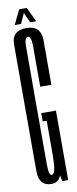

<svg xmlns="http://www.w3.org/2000/svg" viewBox="-89 -796 335 831"><g transform="rotate(-10 79.0 -380.5)"><path d="M68 4Q99 3.5 109.5 -26.5L115.5 0H141V-305.5H76.5V-269H94V-141Q94 -72 89 -53.2Q84 -34.5 75.5 -34.5Q62 -34.5 61.8 -79.5Q61.5 -124.5 61.5 -338Q61.5 -564.5 61.8 -602.8Q62 -641 76.5 -641Q92 -641 92 -597.2Q92 -553.5 92 -419H141Q141 -548.5 141 -614Q141 -679.5 76.5 -679.5Q12.5 -679.5 12.2 -619.2Q12 -559 12 -341.5Q12 -126 12.2 -61Q12.5 4 68 4ZM29.5 -701H57.5L77.5 -745.5L97.5 -701H124L93.5 -765H60.5Z"/></g></svg>

Font: Anybody UltraCondensed Light
Style: Regular
Weight: 300
Width: 1
Version: Version 1.113;gftools[0.9.25]